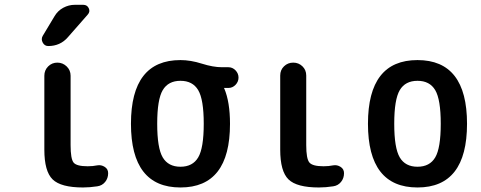

<svg xmlns="http://www.w3.org/2000/svg" viewBox="-20 -785 2040 814"><path d="M392.6 -84Q409.2 -86.9 423.8 -77.6Q438.5 -68.4 438.5 -50.8Q438.5 -29.3 425.8 -13.7Q413.1 2 392.6 4.9Q360.4 9.8 332 9.8Q238.3 9.8 203.1 -24.4Q168 -58.6 168 -150.4V-463.9Q168 -487.3 184.1 -503.4Q200.2 -519.5 223.1 -519.5Q246.1 -519.5 262.7 -503.4Q279.3 -487.3 279.3 -463.9V-169.9Q279.3 -111.3 292 -95.7Q304.7 -80.1 351.6 -80.1Q374 -80.1 392.6 -84ZM184.6 -589.8Q168.9 -589.8 161.1 -604.5Q153.3 -619.1 161.1 -632.8L210.9 -715.8Q224.6 -739.3 248 -752Q271.5 -764.6 296.9 -764.6H333Q349.6 -764.6 356.4 -750Q363.3 -735.4 351.6 -722.7L267.6 -627Q235.4 -589.8 184.6 -589.8Z M820.3 -402.8Q796.9 -442.4 745.1 -442.4Q693.4 -442.4 669.9 -402.8Q646.5 -363.3 646.5 -260.3Q646.5 -157.2 669.9 -117.7Q693.4 -78.1 745.1 -78.1Q796.9 -78.1 820.3 -117.7Q843.8 -157.2 843.8 -260.3Q843.8 -363.3 820.3 -402.8ZM745.1 -530.3Q788.1 -530.3 835.9 -515.1Q883.8 -500 920.9 -500H948.2Q965.8 -500 978.5 -486.8Q991.2 -473.6 991.2 -456.1Q991.2 -438.5 978.5 -425.3Q965.8 -412.1 948.2 -412.1H930.7H929.7V-411.1L930.7 -410.2Q955.1 -352.5 955.1 -259.8Q955.1 9.8 745.1 9.8Q535.2 9.8 535.2 -260.3Q535.2 -530.3 745.1 -530.3Z M1332 9.8Q1238.3 9.8 1203.1 -24.4Q1168 -58.6 1168 -150.4V-464.8Q1168 -488.3 1184.1 -503.9Q1200.2 -519.5 1223.1 -519.5Q1246.1 -519.5 1262.2 -503.9Q1278.3 -488.3 1278.3 -464.8V-169.9Q1278.3 -112.3 1291.5 -96.2Q1304.7 -80.1 1351.6 -80.1Q1374 -80.1 1392.6 -84Q1409.2 -86.9 1423.8 -77.6Q1438.5 -68.4 1438.5 -50.8Q1438.5 -29.3 1425.8 -13.7Q1413.1 2 1392.6 4.9Q1361.3 9.8 1332 9.8Z M1825.2 -402.8Q1801.8 -442.4 1750 -442.4Q1698.2 -442.4 1674.8 -402.8Q1651.4 -363.3 1651.4 -260.3Q1651.4 -157.2 1674.8 -117.7Q1698.2 -78.1 1750 -78.1Q1801.8 -78.1 1825.2 -117.7Q1848.6 -157.2 1848.6 -260.3Q1848.6 -363.3 1825.2 -402.8ZM1960 -260.3Q1960 9.8 1750 9.8Q1540 9.8 1540 -260.3Q1540 -530.3 1750 -530.3Q1960 -530.3 1960 -260.3Z"/></svg>

Font: Rounded Mgen+ 2m medium
Style: Regular
Weight: 500
Designer: [Source Han Sans]
Ryoko NISHIZUKA  (kana & ideographs); Paul D. Hunt (Latin, Greek & Cyrillic); Wenlong ZHANG  (bopomofo
Version: Version 1.059.20150602